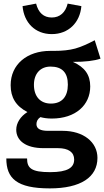

<svg xmlns="http://www.w3.org/2000/svg" viewBox="-20 -826 577 1064"><path d="M267 -637C359 -637 423 -700 431 -792L355 -806C343 -757 312 -729 267 -729C222 -729 193 -755 180 -806L105 -792C113 -700 175 -637 267 -637ZM505 -603C465 -582 429 -566 397 -557C364 -548 325 -544 278 -544C271 -544 265 -544 258 -544C130 -544 39 -469 39 -354C39 -286 68 -238 132 -205C93 -181 70 -144 70 -107C70 -48 121 -5 221 -5H301C360 -5 391 18 391 58C391 103 355 128 258 128C154 128 130 106 130 52H15C15 162 72 218 256 218C427 218 520 156 520 49C520 -38 443 -101 327 -101H246C203 -101 182 -113 182 -138C182 -154 189 -167 204 -177C222 -172 243 -169 267 -169C399 -169 480 -244 480 -347C480 -412 449 -454 384 -483C452 -483 503 -489 537 -501ZM260 -457C324 -457 356 -424 356 -357C356 -290 323 -252 262 -252C203 -252 168 -292 168 -356C168 -417 203 -457 260 -457Z"/></svg>

Font: Fira Sans Medium
Style: Regular
Weight: 500
Designer: Carrois Corporate & Edenspiekermann AG
Foundry: Carrois Corporate GbR & Edenspiekermann AG
Version: Version 4.203